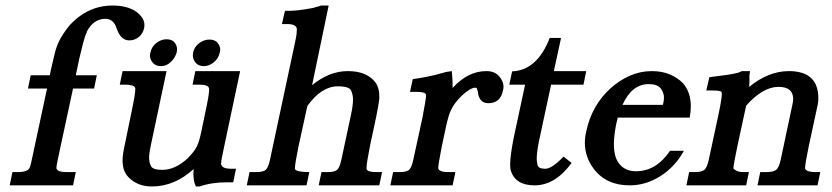

<svg xmlns="http://www.w3.org/2000/svg" viewBox="-20 -670 3009 694"><path d="M320 -350H244L199 -141Q191 -103 187.5 -86.5Q184 -70 184 -63Q184 -60 185 -59Q190 -48 220 -48H254L244 0H15L25 -48H45Q75 -48 84 -59Q89 -63 95 -93L150 -350H81L91 -398H160L164 -418Q171 -447 175.5 -467Q180 -487 184 -498Q192 -521 204.5 -541Q217 -561 231 -578Q297 -650 387 -650Q440 -650 472 -628Q502 -606 502 -580Q502 -574 501 -569Q497 -549 482 -536.5Q467 -524 447 -524Q416 -524 401 -569Q390 -602 361 -602Q317 -602 293 -554H294Q287 -540 281 -516.5Q275 -493 267 -460L254 -398H330Z M582 -528Q602 -528 611 -516.5Q620 -505 620 -492Q620 -487 619 -482Q614 -462 598 -446.5Q582 -431 562 -431Q542 -431 532 -443.5Q522 -456 522 -469Q522 -475 524 -481Q528 -501 545 -514.5Q562 -528 582 -528ZM737 -527Q757 -527 766.5 -515Q776 -503 776 -491Q776 -485 774 -479Q770 -459 753 -445Q736 -431 717 -431Q697 -431 687 -443.5Q677 -456 677 -469Q677 -474 678 -480Q682 -500 699.5 -513.5Q717 -527 737 -527ZM424 -76Q423 -82 423 -90Q423 -111 431 -147L456 -268Q469 -330 469 -347Q469 -350 469 -352Q464 -364 433 -364H413L423 -413H582L525 -144Q519 -117 519 -99Q519 -84 525.5 -70Q532 -56 567 -56Q614 -56 661 -100H660Q685 -125 692 -142Q699 -155 707 -191L723 -268Q736 -328 736 -346Q736 -350 735 -352Q732 -364 700 -364H676L686 -413H848L790 -139Q779 -89 779 -78Q779 -75 780 -74Q785 -60 815 -60H833L823 -11H800Q744 -11 702 4H688Q682 -9 680.5 -21Q679 -33 679 -42Q679 -50 680 -59Q611 4 529 4Q486 4 456 -19Q426 -42 424 -77Z M1108 -362Q1170 -413 1237 -413Q1300 -413 1331 -379Q1351 -359 1351 -322Q1351 -317 1351 -312Q1349 -293 1339 -244L1317 -141Q1305 -80 1305 -64Q1305 -61 1305 -59Q1308 -48 1340 -48H1361L1351 0H1132L1142 -48H1165Q1190 -48 1199 -56.5Q1208 -65 1214 -93L1248 -252Q1256 -288 1256 -311Q1256 -326 1249.5 -342Q1243 -358 1201 -358Q1142 -358 1091 -287L1059 -141Q1046 -77 1046 -62Q1046 -60 1046 -59Q1051 -48 1098 -48L1088 0H872L882 -48H906Q932 -48 941 -56.5Q950 -65 956 -93L1045 -510Q1050 -533 1052 -547Q1053 -560 1053 -566Q1050 -583 1019 -583H999L1010 -631H1028Q1043 -631 1063 -633.5Q1083 -636 1110 -641L1119 -643H1116Q1126 -645 1141 -650H1168Z M1613 -413Q1616 -384 1616 -362Q1616 -357 1616 -352Q1671 -413 1738 -413Q1768 -413 1784 -394.5Q1800 -376 1800 -357Q1800 -350 1798 -343Q1789 -297 1745 -297Q1711 -297 1707 -340Q1705 -346 1704 -349.5Q1703 -353 1698 -353Q1681 -353 1651 -326Q1622 -298 1610 -272Q1606 -264 1601 -247.5Q1596 -231 1591 -207L1577 -141Q1564 -75 1564 -63Q1564 -62 1564 -61Q1569 -48 1599 -48H1626L1616 0H1391L1401 -48H1425Q1450 -48 1459 -56.5Q1468 -65 1474 -93L1507 -245Q1520 -312 1520 -325Q1520 -327 1520 -328Q1517 -338 1486 -338H1462L1472 -384Q1495 -387 1525.5 -393Q1556 -399 1593 -410Z M1972 -364 1928 -159Q1920 -119 1920 -96Q1920 -87 1923 -73.5Q1926 -60 1951 -60Q1975 -60 2017 -104L2046 -81Q1987 0 1912 0Q1843 0 1826 -54Q1824 -62 1824 -75Q1824 -107 1837 -173L1878 -364H1821L1831 -412Q1922 -416 1967 -533H2008L1982 -413H2099L2089 -364Z M2213 -245 2207 -220Q2199 -179 2199 -149Q2199 -103 2217 -80Q2238 -51 2279 -51Q2352 -51 2402 -125H2452Q2421 -68 2368 -34Q2315 0 2256 0Q2171 0 2126 -60Q2094 -103 2094 -154Q2094 -174 2099 -195Q2119 -289 2186 -350Q2219 -380 2257 -396.5Q2295 -413 2336 -413Q2372 -413 2400 -401.5Q2428 -390 2448 -370Q2477 -337 2477 -286Q2477 -267 2473 -245ZM2376 -291 2377 -295Q2380 -307 2380 -317Q2380 -335 2368 -350.5Q2356 -366 2325 -366Q2264 -366 2230 -291Z M2691 -413 2688 -390 2689 -393Q2689 -385 2689 -376Q2689 -367 2688 -356Q2758 -413 2831 -413Q2924 -413 2936 -339V-340Q2938 -327 2938 -315Q2938 -304 2936 -293L2903 -140Q2890 -77 2890 -62Q2890 -61 2890 -60Q2897 -48 2926 -48H2945L2935 0H2718L2728 -48H2751Q2776 -48 2786 -56.5Q2796 -65 2802 -93L2844 -291Q2847 -303 2847 -312Q2847 -356 2794 -356Q2737 -356 2677 -288L2645 -140Q2631 -73 2631 -62Q2631 -62 2631 -61Q2635 -56 2644 -52Q2653 -48 2667 -48H2687L2677 0H2461L2471 -48H2492Q2517 -48 2526.5 -56.5Q2536 -65 2542 -93L2576 -251Q2584 -289 2586.5 -306Q2589 -323 2589 -330Q2589 -335 2588 -337Q2586 -343 2554 -343H2533L2544 -391Q2579 -395 2606 -399Q2633 -403 2651 -408H2650L2662 -413Z"/></svg>

Font: New Athena Unicode
Style: Bold Italic
Weight: 700
Designer: J. Rusten 1997; rev. by R. Hancock 2001, 2002, rev. by D. Mastronarde 2002-2021
Foundry: Society for Classical Studies (formerly American Philological Association)
Version: Version 5.008